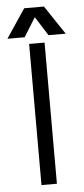

<svg xmlns="http://www.w3.org/2000/svg" viewBox="-83 -811 367 843"><g transform="rotate(-5 100.5 -390.0)"><path d="M65 -622H133V0H65ZM-28 -653 57 -780H144L229 -653H153L100 -737L48 -653Z"/></g></svg>

Font: Teko Variable Light
Style: Regular
Weight: 300
Designer: Manushi Parikh, Jonny Pinhorn
Foundry: Indian Type Foundry
Version: Version 3.000